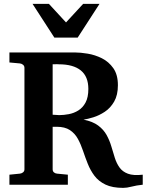

<svg xmlns="http://www.w3.org/2000/svg" viewBox="-20 -937 744 974"><path d="M605 16.1Q549.8 16.1 514.9 -0.7Q480 -17.6 459.2 -45.2Q438.5 -72.8 425.3 -106Q412.1 -139.2 401.1 -172.1Q390.1 -205.1 375 -232.7Q359.9 -260.3 334.5 -277.1Q309.1 -293.9 267.1 -293.9Q262.2 -293.9 257.3 -293.9Q252.4 -293.9 247.1 -293.9V-78.1Q247.1 -68.4 253.4 -62.7Q259.8 -57.1 269 -56.2L324.2 -50.8V0H27.8V-50.8L81.1 -56.2Q89.8 -57.1 96.9 -62.7Q104 -68.4 104 -78.1V-592.8Q104 -602.5 96.9 -608.4Q89.8 -614.3 81.1 -615.2L27.8 -620.1V-670.9H359.9Q387.7 -670.9 424.8 -664.8Q461.9 -658.7 496.8 -641.4Q531.7 -624 554.9 -591.1Q578.1 -558.1 578.1 -504.9Q578.1 -454.6 559.1 -421.6Q540 -388.7 511.5 -369.9Q482.9 -351.1 453.6 -342Q424.3 -333 403.8 -330.1Q450.7 -320.8 478.3 -300Q505.9 -279.3 521 -251.7Q536.1 -224.1 544.9 -194.1Q553.7 -164.1 562.5 -136.2Q571.3 -108.4 586.4 -87.2Q601.6 -65.9 629.2 -55.7Q656.7 -45.4 704.1 -50.8V0Q671.4 3.4 647.5 9.8Q623.5 16.1 605 16.1ZM279.8 -353Q303.2 -353 329.1 -357.9Q355 -362.8 377.4 -376.7Q399.9 -390.6 414.1 -417Q428.2 -443.4 428.2 -485.8Q428.2 -548.8 389.9 -579.8Q351.6 -610.8 278.8 -610.8Q278.8 -610.8 269.3 -611.3Q259.8 -611.8 247.1 -610.8V-355Q259.8 -354.5 268.1 -353.8Q276.4 -353 279.8 -353ZM484.9 -917.5 374 -746.1H255.9L145 -917.5H228L314.9 -823.2L401.9 -917.5Z"/></svg>

Font: Charis
Style: Bold
Weight: 700
Designer: Walt Agee, Miriam Martin, Annie Olsen, Victor Gaultney, Lorna Priest, Alan Ward, Bob Hallissy, Martin Hosken, Sharon Cor
Foundry: SIL Global
Version: Version 7.000